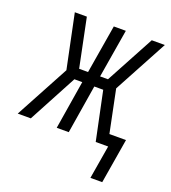

<svg xmlns="http://www.w3.org/2000/svg" viewBox="-149 -615 776 870"><g transform="rotate(20 238.5 -179.5)"><path d="M443 161H386L413 0H353L304 -234H261L223 0H165L203 -234H165L40 0H-23L117 -260L63 -520H121L169 -286H212L251 -520H309L270 -286H308L434 -520H497L357 -260L399 -55H479Z"/></g></svg>

Font: Iosevka Light
Style: Italic
Weight: 300
Italic angle: -9°
Monospace: yes
Designer: Belleve Invis
Foundry: Belleve Invis
Version: Version 32.5.0; ttfautohint (v1.8.4)